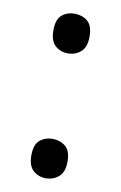

<svg xmlns="http://www.w3.org/2000/svg" viewBox="-70 -592 408 648"><g transform="rotate(10 134.0 -268.0)"><path d="M72 -482Q72 -520 90 -535Q108 -550 133 -550Q159 -550 177.5 -535Q196 -520 196 -482Q196 -446 177.5 -430Q159 -414 133 -414Q108 -414 90 -430Q72 -446 72 -482ZM72 -54Q72 -91 90 -106Q108 -121 133 -121Q159 -121 177.5 -106Q196 -91 196 -54Q196 -18 177.5 -2Q159 14 133 14Q108 14 90 -2Q72 -18 72 -54Z"/></g></svg>

Font: Noto Sans Ugaritic
Style: Regular
Weight: 400
Designer: Monotype Design Team
Foundry: Monotype Imaging Inc.
Version: Version 2.001; ttfautohint (v1.8.4.7-5d5b)